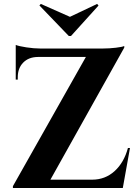

<svg xmlns="http://www.w3.org/2000/svg" viewBox="-20 -945 700 965"><path d="M336.9 -764.2 475.1 -917 468.3 -925.3 331.5 -860.4 185.1 -925.3 178.2 -917.5 325.7 -764.2ZM623 -201.2H633.3L597.2 0H44.9V-9.3L411.6 -658.7H169.9Q124 -658.2 96.7 -630.4Q69.3 -602.5 69.3 -556.6V-544.9H59.1V-719.2Q74.2 -712.9 112.3 -707Q150.4 -701.2 180.7 -701.2H498.5Q528.8 -701.2 562.3 -705.1Q595.7 -709 604.5 -713.9V-705.6L233.4 -42H443.4Q508.3 -42 555.7 -84.7Q603 -127.4 623 -201.2Z"/></svg>

Font: Cinzel Decorative Bold
Style: Regular
Weight: 700
Designer: Natanael Gama
Version: Version 1.001;PS 001.001;hotconv 1.0.56;makeotf.lib2.0.21325